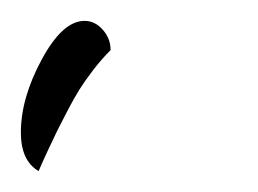

<svg xmlns="http://www.w3.org/2000/svg" viewBox="-30 -76 247 184"><path d="M76 -28Q67 -19 59 -8.5Q51 2 46 10Q41 18 34.5 30.5Q28 43 25 49Q22 55 15.5 69Q9 83 7 88Q-10 78 -10 51Q-10 18 10 -19Q30 -56 51 -56Q61 -56 68.5 -47.5Q76 -39 76 -28Z"/></svg>

Font: Dancing Script
Style: Regular
Weight: 400
Designer: Pablo Impallari
Foundry: Pablo Impallari. www.impallari.com
Version: Version 1.002